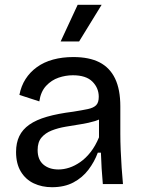

<svg xmlns="http://www.w3.org/2000/svg" viewBox="-20 -768 595 801"><path d="M197 13Q155 13 121 -3Q87 -19 67 -52Q47 -85 47 -134Q47 -172 60.5 -200Q74 -228 102.5 -248Q131 -268 176 -281Q221 -294 285 -302Q323 -308 346.5 -313Q370 -318 381 -329Q392 -340 392 -364Q392 -401 365.5 -427.5Q339 -454 284 -454Q254 -454 224.5 -444Q195 -434 172.5 -410Q150 -386 144 -345L61 -372Q68 -409 86.5 -438Q105 -467 134 -488Q163 -509 201.5 -519.5Q240 -530 286 -530Q352 -530 395 -508Q438 -486 460 -440.5Q482 -395 482 -324V-210Q482 -179 483.5 -142Q485 -105 487.5 -68.5Q490 -32 493 0H409Q406 -33 404 -65.5Q402 -98 401 -131H388Q374 -93 349 -60Q324 -27 286.5 -7Q249 13 197 13ZM224 -61Q246 -61 269 -68.5Q292 -76 315 -92Q338 -108 358 -133.5Q378 -159 393 -195V-291L419 -287Q403 -271 376.5 -263Q350 -255 318.5 -250Q287 -245 254.5 -239.5Q222 -234 195.5 -223.5Q169 -213 153 -194Q137 -175 137 -142Q137 -102 161 -81.5Q185 -61 224 -61ZM310 -595H233L304 -748H404Z"/></svg>

Font: Bricolage Grotesque 18pt
Style: Regular
Weight: 400
Version: Version 1.001;gftools[0.9.33.dev8+g029e19f]